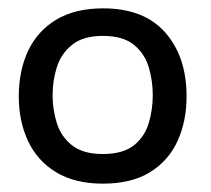

<svg xmlns="http://www.w3.org/2000/svg" viewBox="-20 -430 505 460"><path d="M226 10Q160 10 115 -17Q70 -44 47.5 -91.5Q25 -139 25 -199Q25 -261 47.5 -308.5Q70 -356 115 -383Q160 -410 227 -410Q325 -410 376 -352Q427 -294 427 -199Q427 -140 405.5 -92.5Q384 -45 339.5 -17.5Q295 10 226 10ZM226 -61Q275 -61 301 -82Q327 -103 336.5 -135.5Q346 -168 346 -202Q346 -236 336.5 -268.5Q327 -301 301 -322.5Q275 -344 226 -344Q179 -344 152.5 -322.5Q126 -301 116 -268.5Q106 -236 106 -202Q106 -168 116 -135.5Q126 -103 152.5 -82Q179 -61 226 -61Z"/></svg>

Font: Darker Grotesque Light SemiBold
Style: Regular
Weight: 600
Version: Version 1.000;gftools[0.9.28]